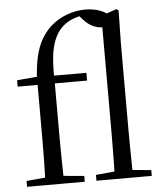

<svg xmlns="http://www.w3.org/2000/svg" viewBox="-56 -865 777 914"><g transform="rotate(-5 332.5 -408.0)"><path d="M36.2 0V-27.8L152.1 -38.6H192L311.9 -27.8V0ZM124.7 0Q126.7 -56.6 127.6 -114.3Q128.5 -171.9 128.5 -228.5V-478.9H33.1V-509.4L158.4 -520.4L127.7 -504.6Q131.1 -570.3 142 -615.4Q152.8 -660.5 171 -692.6Q189.3 -724.8 213.8 -749Q249.9 -782.5 294.9 -799.5Q339.8 -816.5 384.5 -816.5Q426.2 -816.5 460.1 -803.1Q494 -789.8 501.7 -764Q500.7 -747.8 489 -736.7Q477.4 -725.5 456.8 -725.5Q436.4 -725.5 413.7 -736.1Q391.1 -746.8 368.3 -772.2L350.6 -792.8V-804H383.2V-792.5Q346.9 -786.9 318.8 -775.5Q290.6 -764.1 266.9 -740.2Q234.9 -706.6 221.1 -649.1Q207.3 -591.7 210.7 -489.9V-228.5Q210.7 -171.9 211.7 -114.3Q212.7 -56.6 213.9 0ZM170.2 -478.9V-516H364.8V-478.9ZM367.7 0V-27.8L482 -38.6H515.4L632 -27.8V0ZM456.2 0Q457.2 -31.5 457.7 -70.8Q458.2 -110.1 458.7 -151.5Q459.2 -192.9 459.2 -228.5V-780.3L534 -805.5L543.4 -798L540.6 -641V-228.5Q540.6 -192.9 541.1 -151.5Q541.6 -110.1 542.1 -70.8Q542.6 -31.5 543.6 0Z"/></g></svg>

Font: Noto Serif HK ExtraLight
Style: Regular
Weight: 200
Designer: Ryoko NISHIZUKA 西塚涼子 (kana & ideographs); Frank Grießhammer (Latin, Greek & Cyrillic); Wenlong ZHANG 张文龙 (bopomofo); San
Foundry: Adobe
Version: Version 2.002-H1;hotconv 1.1.0;makeotfexe 2.6.0